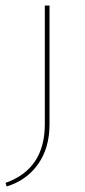

<svg xmlns="http://www.w3.org/2000/svg" viewBox="-53 -479 307 694"><path d="M-29 195 -33 182Q109 132 109 -30V-459H126V-30Q126 56 84.5 114.5Q43 173 -29 195Z"/></svg>

Font: EauTestSC Thin
Style: Regular
Weight: 250
Designer: Christian Thalmann (Catharsis Fonts)
Version: Version 0.001;PS 000.001;hotconv 1.0.88;makeotf.lib2.5.64775